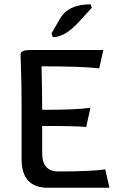

<svg xmlns="http://www.w3.org/2000/svg" viewBox="-20 -887 550 907"><path d="M497.1 0H206.5Q82 0 82 -134.8V-375.5Q82 -486.8 79.6 -548.3Q77.1 -609.9 77.1 -630.4Q77.1 -640.1 87.9 -645.5Q98.6 -650.9 130.4 -650.9H468.3L448.7 -564Q364.3 -573.7 176.3 -573.7Q179.2 -470.7 179.2 -368.2Q344.2 -368.2 407.2 -377.9L387.2 -287.1Q344.2 -292 179.2 -292V-164.1Q179.2 -77.1 255.4 -77.1Q413.6 -77.1 477.1 -86.9ZM229 -711.4 223.6 -730 263.2 -798.3Q302.2 -866.7 408.2 -866.7L413.6 -850.1L350.1 -780.8Q286.1 -711.4 229 -711.4Z"/></svg>

Font: Bainsley
Style: Regular
Weight: 400
Designer: Paul James MIller
Foundry: High-Logic / Made with FontCreator
Version: Version 1.411;March 28, 2021;FontCreator 13.0.0.2683 64-bit